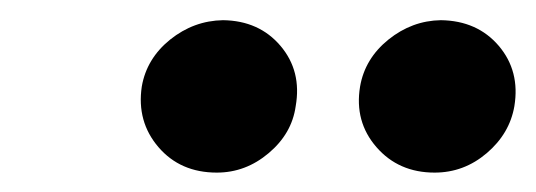

<svg xmlns="http://www.w3.org/2000/svg" viewBox="-20 -790 544 195"><path d="M200.2 -614.7Q163.1 -614.7 140.9 -640.6Q118.7 -666.5 124 -702.1Q128.9 -730.5 152.8 -749.8Q176.8 -769 206.5 -769.5Q243.2 -769 264.9 -743.4Q286.6 -717.8 280.3 -682.1Q276.4 -654.3 252.9 -634.5Q229.5 -614.7 200.2 -614.7ZM421.4 -614.7Q384.8 -614.7 362.3 -640.6Q339.8 -666.5 345.7 -702.1Q350.6 -730.5 374.5 -749.8Q398.4 -769 427.7 -769.5Q464.8 -769 486.6 -743.4Q508.3 -717.8 502.4 -682.1Q497.6 -654.3 474.4 -634.5Q451.2 -614.7 421.4 -614.7Z"/></svg>

Font: Inter Tight ExtraBold
Style: Italic
Weight: 800
Italic angle: -9.39999°
Designer: Rasmus Andersson
Foundry: rsms
Version: Version 3.004